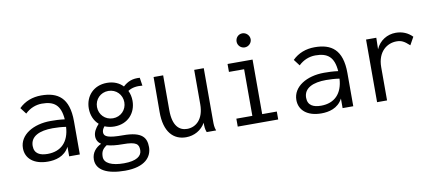

<svg xmlns="http://www.w3.org/2000/svg" viewBox="-72 -933 3145 1383"><g transform="rotate(-10 1500.0 -242.0)"><path d="M211 11C264 11 332 -3 367 -70V0H445V-243C445 -415 365 -467 244 -467C181 -467 124 -446 81 -403L116 -357C151 -391 195 -408 239 -408C327 -408 374 -374 382 -268C344 -273 310 -274 279 -274C153 -274 49 -213 49 -115C49 -41 107 11 211 11ZM121 -119C121 -190 189 -220 285 -220C315 -220 350 -218 382 -213C376 -104 316 -44 218 -44C163 -44 121 -62 121 -119Z M726 -155C825 -155 886 -226 886 -315C886 -342 880 -368 869 -390C900 -410 935 -414 975 -410L966 -469C914 -473 878 -459 843 -427C816 -456 776 -474 726 -474C627 -474 566 -403 566 -315C566 -266 584 -223 617 -194C592 -167 576 -139 576 -110C576 -83 588 -63 609 -49C570 -31 538 4 538 54C538 133 619 172 747 172C893 172 945 105 945 34C945 -33 917 -82 777 -82C670 -82 637 -95 637 -127C637 -141 642 -153 655 -169C676 -160 700 -155 726 -155ZM726 -215C668 -215 626 -260 626 -315C626 -370 668 -415 726 -415C784 -415 826 -370 826 -315C826 -260 784 -215 726 -215ZM604 46C604 8 616 -11 647 -32C677 -23 716 -19 762 -19C863 -19 879 1 879 45C879 88 839 118 748 118C658 118 604 92 604 46Z M1221 11C1281 11 1334 -19 1363 -70C1363 -47 1363 -23 1373 0H1442C1432 -24 1432 -47 1432 -71V-457H1362V-205C1362 -96 1303 -47 1239 -47C1182 -47 1135 -86 1135 -202V-457H1065L1064 -202C1063 -54 1130 11 1221 11Z M1749 -553C1777 -553 1801 -576 1801 -604C1801 -632 1777 -656 1749 -656C1720 -656 1698 -633 1698 -604C1698 -576 1721 -553 1749 -553ZM1600 0H1896V-58H1789V-457H1606V-399H1717V-58H1600Z M2211 11C2264 11 2332 -3 2367 -70V0H2445V-243C2445 -415 2365 -467 2244 -467C2181 -467 2124 -446 2081 -403L2116 -357C2151 -391 2195 -408 2239 -408C2327 -408 2374 -374 2382 -268C2344 -273 2310 -274 2279 -274C2153 -274 2049 -213 2049 -115C2049 -41 2107 11 2211 11ZM2121 -119C2121 -190 2189 -220 2285 -220C2315 -220 2350 -218 2382 -213C2376 -104 2316 -44 2218 -44C2163 -44 2121 -62 2121 -119Z M2619 1H2692V-242C2692 -357 2765 -406 2832 -406C2866 -406 2887 -397 2926 -361L2958 -418C2926 -451 2885 -468 2837 -468C2776 -468 2718 -434 2692 -373L2694 -457H2619Z"/></g></svg>

Font: Inconsolata Thin
Style: Regular
Weight: 100
Monospace: yes
Designer: Raph Levien, Cyreal, Brenton Simpson
Foundry: Raph Levien, Cyreal, Google
Version: Version 3.100